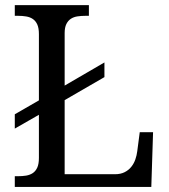

<svg xmlns="http://www.w3.org/2000/svg" viewBox="-20 -734 663 754"><path d="M38.1 -285.2 132.8 -339.8V-600.1Q132.8 -623.5 126.5 -637.7Q120.1 -651.9 108.9 -659.4Q97.7 -667 82.8 -669.4Q67.9 -671.9 50.8 -671.9H38.1V-713.9H329.1V-671.9H315.9Q299.3 -671.9 284.4 -669.7Q269.5 -667.5 258.3 -660.2Q247.1 -652.8 240.5 -639.4Q233.9 -626 233.9 -604V-397.9L390.1 -488.8V-431.2L233.9 -340.8V-49.8H431.2Q453.6 -49.8 469.5 -57.9Q485.4 -65.9 495.6 -78.9Q505.9 -91.8 511.5 -107.9Q517.1 -124 519 -140.1L528.8 -214.8H581.1L574.2 0H38.1V-42H50.8Q67.9 -42 82.8 -44.4Q97.7 -46.9 108.9 -54.4Q120.1 -62 126.5 -76.2Q132.8 -90.3 132.8 -113.8V-283.2L38.1 -229Z"/></svg>

Font: Noto Serif
Style: Regular
Weight: 400
Designer: Monotype Design team
Foundry: Monotype Imaging Inc.
Version: Version 1.02